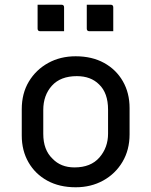

<svg xmlns="http://www.w3.org/2000/svg" viewBox="-20 -781 640 812"><path d="M300 -543Q369 -543 420 -515Q471 -487 499.5 -437.5Q528 -388 528 -324V-213Q528 -147 498 -96.5Q468 -46 416.5 -17.5Q365 11 300 11Q231 11 180 -17Q129 -45 100.5 -94.5Q72 -144 72 -208V-319Q72 -386 102 -436Q132 -486 183.5 -514.5Q235 -543 300 -543ZM305 -459Q236 -459 199.5 -418.5Q163 -378 163 -316V-215Q163 -147 202 -110Q237 -73 295 -73Q364 -73 400.5 -115Q437 -157 437 -216V-317Q437 -388 399 -424Q364 -459 305 -459ZM139 -761H240Q251 -761 251 -750V-649H150Q139 -649 139 -660ZM347 -761H448Q459 -761 459 -750V-649H358Q347 -649 347 -660Z"/></svg>

Font: Recursive Sn Lnr St
Style: Regular
Weight: 400
Version: Version 1.079;hotconv 1.0.112;makeotfexe 2.5.65598; ttfautoh